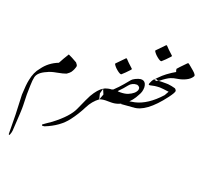

<svg xmlns="http://www.w3.org/2000/svg" viewBox="-186 -1070 1791 1651"><g transform="rotate(20 710.0 -244.0)"><path d="M399.9 -411.1H397.9Q401.9 -403.8 397.9 -394Q390.1 -370.1 383.8 -359.9Q375 -341.8 361.8 -331.1Q360.8 -330.1 340.8 -314.9Q317.9 -305.2 257.8 -293.9Q203.1 -284.2 175.8 -269Q101.1 -237.8 89.8 -190.9Q83 -161.1 82 -111.8Q82 -111.8 80.1 -29.8Q81.1 3.9 83 71.8Q85 106.9 71.8 305.2Q70.8 320.8 60.1 348.1Q56.2 350.1 50.8 345.2Q50.8 167 41 -13.2Q44.9 -107.9 54.2 -149.9Q68.8 -228 109.9 -274.9Q160.2 -346.2 246.1 -379.9Q270 -425.8 301.8 -476.1Q331.1 -463.9 383.8 -433.1Q388.2 -429.2 399.9 -411.1Z M1049.8 -263.7ZM679.7 -300.3Q637.7 -275.4 595.7 -203.1Q579.1 -172.9 531.2 -64.5Q495.1 18.6 366.2 116.2Q355.5 124 319.3 148.4Q303.7 158.2 291 168.9L293 171.9Q293 171.9 293 174.8Q293.9 177.7 294.9 177.7Q312.5 177.7 317.4 175.8Q442.4 126 507.8 39.1Q555.7 -23.4 594.7 -100.6Q626 -163.1 680.2 -203.1L699.2 -253.9Z M703.6 -539.6 775.9 -613.8H782.7Q804.2 -589.4 851.1 -547.4Q856.9 -543.5 851.1 -536.6Q812 -493.7 783.7 -469.7Q772 -466.8 743.7 -489.7Q715.3 -512.7 703.6 -534.7Z M905.3 -53.2ZM943.4 -432.6Q897.5 -432.6 871.1 -398.4Q844.7 -364.3 811.5 -331.1Q805.7 -325.2 805.7 -322.3Q816.4 -322.3 826.2 -321.3Q869.1 -321.3 896.5 -332Q956.1 -356.4 968.8 -394.5Q974.6 -423.8 943.4 -432.6ZM756.3 -212.9Q756.3 -212.9 754.9 -212.9Q710 -214.8 679.2 -203.1L667.5 -252.9L680.2 -299.8L691.4 -306.6Q724.6 -319.3 751.5 -319.3Q757.8 -321.3 764.6 -324.2Q805.7 -363.3 835.9 -399.4Q875 -446.3 878.9 -451.2Q886.7 -460.9 909.2 -472.7Q936.5 -486.3 956.1 -488.3Q987.3 -490.2 1000 -466.8Q1007.8 -453.1 1008.8 -431.6Q1008.8 -390.6 988.3 -358.4Q957 -294.9 906.2 -255.9Q850.6 -212.9 785.2 -212.9Q785.2 -212.9 756.3 -212.9Z M989.3 -763.2 1061.5 -837.4H1068.4Q1089.8 -813 1136.7 -771Q1142.6 -767.1 1136.7 -760.3Q1097.7 -717.3 1069.3 -693.4Q1057.6 -690.4 1029.3 -713.4Q1001 -736.3 989.3 -758.3Z M1139.2 -454.1ZM1177.7 -528.3Q1185.1 -528.8 1192.9 -527.8Q1227.1 -523.9 1253.4 -516.1Q1264.2 -515.1 1272.9 -495.6Q1272.9 -479 1234.9 -428.2Q1091.8 -237.8 976.1 -237.8Q975.6 -237.8 974.6 -237.3L869.6 -229L881.3 -259.3L909.7 -272Q941.4 -277.3 973.1 -283.2Q974.6 -283.2 976.1 -283.7Q1087.4 -309.1 1195.8 -429.2L1217.8 -468.3L1168.5 -474.6Q1129.9 -479 1110.4 -476.1Q1099.6 -477.1 1046.9 -465.3Q1038.1 -463.4 1035.2 -471.2Q1035.2 -477.5 1049.8 -506.8Q1052.7 -512.7 1059.6 -521.5L1081.1 -534.2L1096.7 -526.4L1133.8 -528.3Q1152.3 -529.3 1177.7 -528.3Z M1191.9 -583.5Q1214.4 -593.3 1256.3 -599.6Q1293 -605.5 1326.2 -622.1Q1359.9 -638.2 1376.5 -664.6Q1382.8 -674.3 1377.4 -682.6Q1370.1 -695.3 1353.5 -709.5L1322.3 -735.8Q1299.8 -754.9 1295.9 -756.3Q1291.5 -758.3 1285.6 -752.4Q1224.1 -689.9 1214.4 -677.2Q1213.4 -666 1220.7 -649.9L1210 -643.6Q1186 -629.9 1165.5 -614.7Q1156.2 -608.4 1147 -601.6Q1118.7 -580.6 1087.9 -548.8Q1087.9 -548.8 1079.1 -540Q1076.7 -537.1 1066.9 -526.9L1083 -519L1106 -525.9L1110.8 -530.3Q1160.6 -570.3 1191.9 -583.5Z"/></g></svg>

Font: Jameel Khushkhati
Style: Regular
Weight: 400
Version: Version 3.5